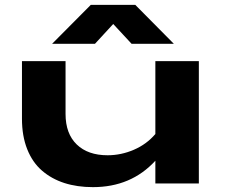

<svg xmlns="http://www.w3.org/2000/svg" viewBox="-20 -750 923 785"><path d="M793 0H615.2V-92.8Q516.1 15.1 359.9 15.1Q295.4 15.1 243.2 -1.7Q190.9 -18.6 151.9 -52.2Q112.8 -85.9 91.3 -139.9Q69.8 -193.8 69.8 -264.2V-500H248V-284.2Q248 -203.6 293.7 -159.4Q339.4 -115.2 419.9 -115.2Q475.1 -115.2 527.3 -137.7Q579.6 -160.2 615.2 -202.1V-500H793ZM192.9 -570.8 351.1 -730H533.2L690.9 -570.8H518.1L442.9 -651.9L368.2 -570.8Z"/></svg>

Font: Messapia Bold
Style: Regular
Weight: 400
Designer: Luca Marsano
Foundry: Collletttivo
Version: Version 1.000;FEAKit 1.0